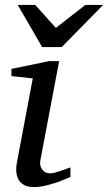

<svg xmlns="http://www.w3.org/2000/svg" viewBox="-20 -740 435 772"><path d="M263.2 -28.8Q257.3 -26.4 241.7 -19.5Q226.1 -12.7 205.1 -5.6Q184.1 1.5 160.9 6.8Q137.7 12.2 117.2 12.2Q91.3 12.2 76.2 3.4Q61 -5.4 53.7 -19.5Q46.4 -33.7 45.4 -51.3Q44.4 -68.8 47.9 -85.9L111.8 -424.8L25.9 -434.1V-462.9L176.8 -494.1H217.8L142.1 -94.2Q140.1 -84 142.3 -74.7Q144.5 -65.4 149.7 -58.3Q154.8 -51.3 162.8 -47.1Q170.9 -43 181.2 -43Q189.9 -43 201.9 -46.1Q213.9 -49.3 225.8 -53.5Q237.8 -57.6 248 -61.5Q258.3 -65.4 263.2 -66.9ZM228.5 -550.8H149.4L51.3 -720.2H121.6L204.6 -627.9L323.2 -720.2H394.5Z"/></svg>

Font: Charis SIL Viet
Style: Italic
Weight: 400
Italic angle: -11°
Foundry: SIL International
Version: Version 5.000